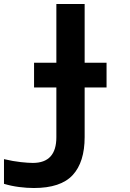

<svg xmlns="http://www.w3.org/2000/svg" viewBox="-35 -734 655 964"><path d="M135 210Q270 210 330 145Q390 80 390 -46V-295H500V-419H390V-714H248V-419H136V-295H248V-45Q248 84 130 84Q108 84 70 80Q32 76 -15 65V189Q22 200 61 205Q100 210 135 210Z"/></svg>

Font: Noto Sans Mono UI
Style: Bold
Weight: 700
Designer: Monotype Design team
Foundry: Monotype Imaging Inc.
Version: 1.000